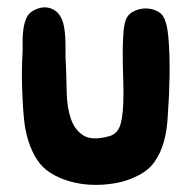

<svg xmlns="http://www.w3.org/2000/svg" viewBox="-20 -502 533 535"><path d="M451 -238Q449 -205 447 -171.5Q445 -138 436.5 -107Q428 -76 410.5 -51Q393 -26 361 -11Q333 3 301 8.5Q269 14 237 13Q205 12 175 3.5Q145 -5 121 -20Q97 -35 82 -59Q67 -83 58.5 -111Q50 -139 47 -169Q44 -199 43 -225Q39 -294 43 -361Q43 -374 43 -390.5Q43 -407 45.5 -423Q48 -439 54 -452.5Q60 -466 74 -473Q104 -489 129.5 -475Q155 -461 160 -417Q163 -394 162.5 -366Q162 -338 164 -315Q165 -281 166 -241.5Q167 -202 177.5 -171Q188 -140 212.5 -124.5Q237 -109 286 -123Q309 -130 316.5 -158Q324 -186 324 -241Q324 -265 323 -294Q322 -323 322 -351.5Q322 -380 323.5 -404.5Q325 -429 329 -442Q334 -460 350 -469Q366 -478 384 -478.5Q402 -479 418 -471Q434 -463 440 -445Q446 -429 448.5 -404.5Q451 -380 452 -351.5Q453 -323 452.5 -293.5Q452 -264 451 -238Z"/></svg>

Font: Jua
Style: Regular
Weight: 400
Version: Version 1.001